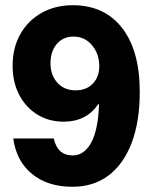

<svg xmlns="http://www.w3.org/2000/svg" viewBox="-20 -705 590 735"><path d="M257.5 10Q162.5 10 102.5 -39.2Q42.5 -88.3 30.8 -175H185.8Q200 -110 258.3 -110Q302.5 -110 329.2 -159.2Q355.8 -208.3 359.2 -305.8H355.8Q310 -239.2 224.2 -239.2Q166.7 -239.2 122.5 -266.7Q78.3 -294.2 53.3 -342.5Q28.3 -390.8 28.3 -453.3Q28.3 -521.7 57.5 -573.8Q86.7 -625.8 138.8 -655.4Q190.8 -685 258.3 -685Q380 -685 447.5 -597.9Q515 -510.8 515 -353.3Q515 -239.2 483.8 -157.5Q452.5 -75.8 395 -32.9Q337.5 10 257.5 10ZM269.2 -359.2Q310.8 -359.2 335.4 -385Q360 -410.8 360 -450.8Q360 -499.2 332.1 -532.1Q304.2 -565 261.7 -565Q221.7 -565 197.5 -536.7Q173.3 -508.3 173.3 -462.5Q173.3 -417.5 199.6 -388.3Q225.8 -359.2 269.2 -359.2Z"/></svg>

Font: Funnel Sans ExtraBold
Style: Regular
Weight: 800
Version: Version 1.000; Beta; Release 5; Build 24; ttfautohint (v1.8.